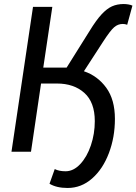

<svg xmlns="http://www.w3.org/2000/svg" viewBox="-20 -754 678 954"><path d="M144 -720H240L195 -418H311L425 -600Q458 -654 484.5 -682.5Q511 -711 536.5 -722.5Q562 -734 595 -734Q605 -734 617.5 -732Q630 -730 638 -726L612 -631Q601 -635 590 -635Q566 -635 547 -618.5Q528 -602 493 -548L397 -400Q465 -377 508 -318Q551 -259 551 -163Q551 -72 521 7Q491 86 437.5 133Q384 180 316 180Q261 180 226 159L252 86Q273 97 306 97Q345 97 378.5 61.5Q412 26 431.5 -31.5Q451 -89 451 -152Q451 -246 399 -292.5Q347 -339 263 -339H184L134 0H37Z"/></svg>

Font: Nebula Sans Medium
Style: Regular
Weight: 500
Italic angle: -9°
Designer: Paul D. Hunt for Adobe (as Source Sans)
Foundry: Nebula Entertainment & Broadcasting LLC
Version: Version 1.010